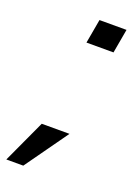

<svg xmlns="http://www.w3.org/2000/svg" viewBox="-181 -629 554 761"><g transform="rotate(20 96.0 -249.0)"><path d="M103.5 -571.5 85.5 -470H199.5L217.5 -571.5ZM-54.5 74H17L146 -107H29Z"/></g></svg>

Font: Anybody UltraCondensed Thin Medium
Style: Italic
Weight: 500
Italic angle: -10°
Version: Version 1.111